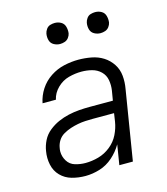

<svg xmlns="http://www.w3.org/2000/svg" viewBox="-111 -823 798 918"><g transform="rotate(-15 288.0 -364.5)"><path d="M199 8Q234 8 270 -3Q306 -14 335.5 -40Q365 -66 384 -99L368 0H435L491 -344Q497 -377 494 -409Q491 -441 474 -467Q457 -493 431 -509.5Q405 -526 373 -532Q341 -538 309 -538Q274 -538 238 -530Q202 -522 170 -501Q138 -480 117.5 -448.5Q97 -417 90 -381H156Q163 -413 188 -437.5Q213 -462 245 -470.5Q277 -479 308 -479Q335 -479 360 -472.5Q385 -466 403 -448.5Q421 -431 425.5 -405.5Q430 -380 426 -354L418 -306H303Q277 -306 250.5 -304Q224 -302 197.5 -296Q171 -290 146 -279Q121 -268 98.5 -250Q76 -232 63.5 -207Q51 -182 47 -156Q41 -122 48 -89Q55 -56 77.5 -33Q100 -10 132 -1Q164 8 199 8ZM215 -52Q189 -52 164 -59.5Q139 -67 125.5 -89Q112 -111 112 -136Q112 -145 114 -154Q117 -173 127.5 -189.5Q138 -206 155.5 -216Q173 -226 191.5 -232Q210 -238 228.5 -241.5Q247 -245 265.5 -246Q284 -247 303 -247H408L402 -207Q397 -175 382 -144.5Q367 -114 339.5 -92Q312 -70 279.5 -61Q247 -52 215 -52ZM445 -633Q457 -633 468.5 -637Q480 -641 487.5 -651Q495 -661 497 -672Q499 -689 494.5 -705Q490 -721 476 -729Q462 -737 445 -737Q434 -737 422.5 -733.5Q411 -730 403.5 -719.5Q396 -709 394 -698Q391 -681 395.5 -665Q400 -649 414.5 -641Q429 -633 445 -633ZM245 -633Q257 -633 268.5 -637Q280 -641 287.5 -651Q295 -661 297 -672Q299 -689 294.5 -705Q290 -721 276 -729Q262 -737 245 -737Q234 -737 222.5 -733.5Q211 -730 203.5 -719.5Q196 -709 194 -698Q191 -681 195.5 -665Q200 -649 214.5 -641Q229 -633 245 -633Z"/></g></svg>

Font: Iosevka Sparkle Light Oblique
Style: Regular
Weight: 300
Italic angle: -9°
Designer: Belleve Invis
Foundry: Belleve Invis
Version: Version 4.5.0; ttfautohint (v1.8.3)